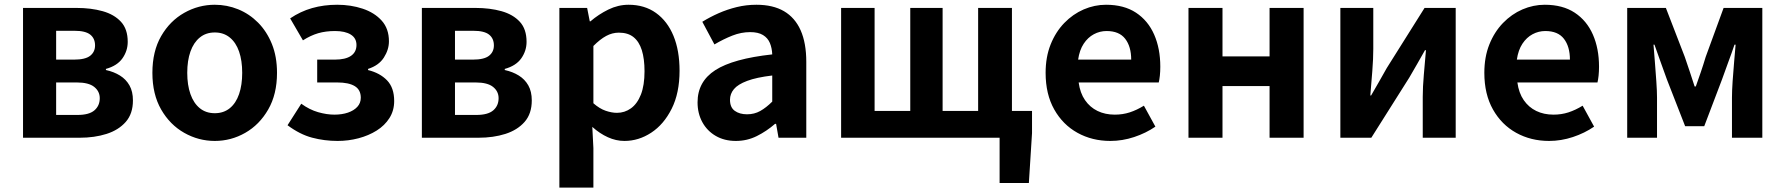

<svg xmlns="http://www.w3.org/2000/svg" viewBox="-20 -594 7698 828"><path d="M79.3 0V-559.8H310.3Q372.7 -559.8 422.6 -545.8Q472.5 -531.8 501.7 -500.1Q530.8 -468.5 530.8 -413.4Q530.8 -374.9 508.1 -342.5Q485.3 -310.2 436.8 -296.8V-292Q471.1 -284.5 497.2 -268.3Q523.4 -252.1 538.3 -225.8Q553.3 -199.4 553.3 -160.9Q553.3 -103.7 522.3 -68.3Q491.2 -33 439.4 -16.5Q387.6 0 323.3 0ZM222.1 -336.9H299.1Q347.9 -336.9 368.9 -353.5Q389.9 -370.1 389.9 -398.1Q389.9 -428.2 369.2 -444.7Q348.5 -461.2 301.3 -461.2H222.1ZM222.1 -98.3H313.9Q364.5 -98.3 387.4 -118.3Q410.2 -138.2 410.2 -170.5Q410.2 -200.1 386.3 -219.2Q362.4 -238.4 311.1 -238.4H222.1Z M906.3 13.8Q836.3 13.8 774.6 -21.1Q712.9 -55.9 675 -121.7Q637.2 -187.5 637.2 -279.9Q637.2 -372.8 675 -438.4Q712.9 -503.9 774.6 -538.7Q836.3 -573.5 906.3 -573.5Q958.7 -573.5 1007.1 -553.9Q1055.4 -534.2 1093 -496.4Q1130.6 -458.5 1152.6 -404.2Q1174.6 -349.8 1174.6 -279.9Q1174.6 -187.5 1136.6 -121.7Q1098.7 -55.9 1037.5 -21.1Q976.3 13.8 906.3 13.8ZM906.3 -105.8Q944.3 -105.8 970.9 -127.3Q997.5 -148.9 1011 -188.2Q1024.5 -227.4 1024.5 -279.9Q1024.5 -332.7 1011 -371.7Q997.5 -410.7 970.9 -432.3Q944.3 -454 906.3 -454Q868.2 -454 841.7 -432.3Q815.1 -410.7 801.3 -371.7Q787.5 -332.7 787.5 -279.9Q787.5 -227.4 801.3 -188.2Q815.1 -148.9 841.7 -127.3Q868.2 -105.8 906.3 -105.8Z M1436 13.8Q1378.7 13.8 1325.9 -0.3Q1273.1 -14.3 1220 -53.9L1279.2 -146.7Q1314.3 -121.1 1351.7 -110.3Q1389.1 -99.6 1421.8 -99.6Q1454.6 -99.6 1480.4 -108.3Q1506.1 -117.1 1521 -133.3Q1535.9 -149.5 1535.9 -172.6Q1535.9 -206.7 1510 -222.5Q1484.2 -238.4 1434 -238.4H1347.9V-336.9H1423.6Q1470.2 -336.9 1493.8 -353.3Q1517.3 -369.6 1517.3 -399.9Q1517.3 -429.5 1492.9 -444.8Q1468.4 -460.2 1424.9 -460.2Q1384.7 -460.2 1352 -450.7Q1319.4 -441.1 1286.4 -420L1231.3 -514.7Q1275.2 -544.6 1325.8 -559.1Q1376.4 -573.5 1434.2 -573.5Q1492.9 -573.5 1543.9 -556.6Q1594.9 -539.6 1626.1 -505Q1657.3 -470.3 1657.3 -415.9Q1657.3 -379.9 1635.5 -345.8Q1613.7 -311.7 1567.3 -296.8V-291.8Q1618.5 -279.3 1649.2 -247.4Q1679.9 -215.6 1679.9 -158.2Q1679.9 -117.1 1659.5 -84.9Q1639 -52.6 1604.3 -30.9Q1569.6 -9.2 1526.1 2.3Q1482.5 13.8 1436 13.8Z M1799.3 0V-559.8H2030.3Q2092.7 -559.8 2142.6 -545.8Q2192.5 -531.8 2221.7 -500.1Q2250.8 -468.5 2250.8 -413.4Q2250.8 -374.9 2228.1 -342.5Q2205.3 -310.2 2156.8 -296.8V-292Q2191.1 -284.5 2217.2 -268.3Q2243.4 -252.1 2258.3 -225.8Q2273.3 -199.4 2273.3 -160.9Q2273.3 -103.7 2242.3 -68.3Q2211.2 -33 2159.4 -16.5Q2107.6 0 2043.3 0ZM1942.1 -336.9H2019.1Q2067.9 -336.9 2088.9 -353.5Q2109.9 -370.1 2109.9 -398.1Q2109.9 -428.2 2089.2 -444.7Q2068.5 -461.2 2021.3 -461.2H1942.1ZM1942.1 -98.3H2033.9Q2084.5 -98.3 2107.4 -118.3Q2130.2 -138.2 2130.2 -170.5Q2130.2 -200.1 2106.3 -219.2Q2082.4 -238.4 2031.1 -238.4H1942.1Z M2392.3 214.9V-559.8H2512L2523.4 -501.9H2526.2Q2561.3 -532.1 2603.5 -552.8Q2645.7 -573.5 2690.8 -573.5Q2759.7 -573.5 2809 -538.1Q2858.4 -502.6 2884.5 -439.1Q2910.6 -375.6 2910.6 -288.9Q2910.6 -192.9 2876.6 -125Q2842.5 -57.1 2788.3 -21.7Q2734.2 13.8 2672.7 13.8Q2636.5 13.8 2601.4 -2.2Q2566.2 -18.1 2534.3 -46.8L2539 44.4V214.9ZM2640.6 -107.4Q2674 -107.4 2701.1 -126.9Q2728.2 -146.4 2743.9 -186.2Q2759.5 -226.1 2759.5 -286.6Q2759.5 -340.3 2747.9 -377.5Q2736.2 -414.6 2712.1 -433.9Q2688.1 -453.2 2648.8 -453.2Q2620.5 -453.2 2594.2 -439Q2568 -424.9 2539 -395.7V-148.7Q2565.7 -125.3 2592 -116.3Q2618.2 -107.4 2640.6 -107.4Z M3153.4 13.8Q3103.9 13.8 3066.6 -7.9Q3029.4 -29.5 3008.8 -67.2Q2988.2 -105 2988.2 -152.6Q2988.2 -242.2 3064.9 -291.6Q3141.7 -341 3310.3 -359.4Q3309.2 -386.8 3300.1 -408.6Q3291 -430.4 3270.4 -442.9Q3249.8 -455.5 3215.1 -455.5Q3176.3 -455.5 3138.3 -440.5Q3100.3 -425.6 3061 -402.4L3008.7 -500.1Q3042.1 -520.7 3079.2 -537.1Q3116.3 -553.4 3157.3 -563.5Q3198.3 -573.5 3242.1 -573.5Q3313.4 -573.5 3361 -545.7Q3408.6 -517.8 3432.9 -463Q3457.1 -408.3 3457.1 -327V0H3337.4L3326.9 -59.9H3322.4Q3286.3 -28.4 3244 -7.3Q3201.8 13.8 3153.4 13.8ZM3201.7 -101.1Q3233.1 -101.1 3258.6 -115.4Q3284.1 -129.7 3310.3 -155.8V-268.4Q3242.4 -260.3 3202.2 -245.2Q3162 -230.1 3145.1 -209.7Q3128.1 -189.3 3128.1 -163.8Q3128.1 -130.8 3148.7 -116Q3169.3 -101.1 3201.7 -101.1Z M4290.8 195.2V0H4253V-115.7H4430.6V-20L4417 195.2ZM3607.3 0V-559.8H3751.7V-115.7H3905.5V-559.8H4045V-115.7H4198.2V-559.8H4344V0Z M4768.4 13.8Q4689.9 13.8 4626.7 -21.2Q4563.5 -56.1 4526.4 -121.9Q4489.2 -187.7 4489.2 -279.9Q4489.2 -348.1 4510.8 -402.2Q4532.4 -456.3 4569.6 -494.8Q4606.8 -533.2 4653.5 -553.4Q4700.3 -573.5 4749.7 -573.5Q4827.1 -573.5 4879 -539.3Q4930.9 -505.1 4957.4 -444.7Q4983.8 -384.4 4983.8 -306.4Q4983.8 -285.9 4981.9 -267.6Q4979.9 -249.4 4977.1 -238.4H4631.7Q4637.9 -192.8 4659.2 -162.1Q4680.4 -131.4 4713.1 -115.5Q4745.8 -99.6 4787.6 -99.6Q4821.6 -99.6 4852 -109.4Q4882.3 -119.3 4913.1 -138.2L4962.6 -47.9Q4921.7 -19.8 4871 -3Q4820.4 13.8 4768.4 13.8ZM4629.4 -336.9H4858.3Q4858.3 -393.2 4832.4 -426.7Q4806.6 -460.2 4752.1 -460.2Q4723 -460.2 4697.2 -446.4Q4671.4 -432.6 4653.4 -405.4Q4635.4 -378.2 4629.4 -336.9Z M5105.3 0V-559.8H5252V-350.9H5455V-559.8H5601.8V0H5455V-222.8H5252V0Z M5760.3 0V-559.8H5902.3V-383.2Q5902.3 -340.9 5898.1 -287.8Q5893.9 -234.6 5889.5 -182.4H5893Q5907.6 -208.2 5927.2 -241.8Q5946.7 -275.5 5960.4 -300.5L6123.4 -559.8H6257.7V0H6115.6V-176.4Q6115.6 -218.8 6120.3 -272Q6125 -325.2 6129.4 -377.4H6125.2Q6110.7 -352.4 6091.4 -317.9Q6072.2 -283.5 6057.5 -259.3L5893.8 0Z M6660.4 13.8Q6581.9 13.8 6518.7 -21.2Q6455.5 -56.1 6418.4 -121.9Q6381.2 -187.7 6381.2 -279.9Q6381.2 -348.1 6402.8 -402.2Q6424.4 -456.3 6461.6 -494.8Q6498.8 -533.2 6545.5 -553.4Q6592.3 -573.5 6641.7 -573.5Q6719.1 -573.5 6771 -539.3Q6822.9 -505.1 6849.4 -444.7Q6875.8 -384.4 6875.8 -306.4Q6875.8 -285.9 6873.9 -267.6Q6871.9 -249.4 6869.1 -238.4H6523.7Q6529.9 -192.8 6551.2 -162.1Q6572.4 -131.4 6605.1 -115.5Q6637.8 -99.6 6679.6 -99.6Q6713.6 -99.6 6744 -109.4Q6774.3 -119.3 6805.1 -138.2L6854.6 -47.9Q6813.7 -19.8 6763 -3Q6712.4 13.8 6660.4 13.8ZM6521.4 -336.9H6750.3Q6750.3 -393.2 6724.4 -426.7Q6698.6 -460.2 6644.1 -460.2Q6615 -460.2 6589.2 -446.4Q6563.4 -432.6 6545.4 -405.4Q6527.4 -378.2 6521.4 -336.9Z M6997.3 0V-559.8H7164.1L7245.6 -348.7Q7257.2 -314.7 7267.7 -283.4Q7278.2 -252.1 7288.1 -221H7293.1Q7304.2 -252.1 7314.9 -283.4Q7325.6 -314.7 7335.8 -348.7L7413 -559.8H7580V0H7449.1V-172.9Q7449.1 -201.5 7451.9 -243.4Q7454.8 -285.4 7458.5 -328.1Q7462.2 -370.9 7464.8 -401.4H7460Q7448 -365.6 7433 -325.5Q7418 -285.5 7406 -250.9L7329.6 -49.9H7247.1L7168.7 -250.9Q7156.7 -285.5 7141.7 -325.9Q7126.7 -366.4 7114.9 -401.4H7110.7Q7113.3 -370.9 7116.6 -328.1Q7120 -285.4 7122.9 -243.4Q7125.9 -201.5 7125.9 -172.9V0Z"/></svg>

Font: Noto Sans KR Thin
Style: Regular
Weight: 100
Designer: Ryoko NISHIZUKA 西塚涼子 (kana, bopomofo & ideographs); Paul D. Hunt (Latin, Greek & Cyrillic); Sandoll Communications 산돌커뮤니
Foundry: Adobe
Version: Version 2.004-H2;hotconv 1.0.118;makeotfexe 2.5.65603